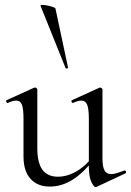

<svg xmlns="http://www.w3.org/2000/svg" viewBox="-20 -751 533 781"><path d="M182.4 8Q133 8 104.3 -23.4Q75.6 -54.8 75.6 -114.6V-268Q75.6 -307.4 69.3 -324.6Q63 -341.8 46.2 -341.8Q32 -341.8 12.4 -332.4Q8.4 -330.6 5.9 -336.6Q3.4 -342.6 7.2 -343.6L118 -394Q120.2 -395 122.2 -395Q124.8 -395 128.3 -392.5Q131.8 -390 131.8 -386.8V-148.2Q131.8 -88.6 152.7 -60.4Q173.6 -32.2 215.6 -32.2Q254.2 -32.2 292.8 -55.1Q331.4 -78 359.6 -117.4L364.8 -106.2Q318.8 -46.8 274.4 -19.4Q230 8 182.4 8ZM396.8 -386.8V-107.2Q396.8 -73.2 404.9 -58Q413 -42.8 432 -42.8Q442.2 -42.8 454.7 -46.6Q467.2 -50.4 485 -57Q489.8 -59 492 -53.5Q494.2 -48 490.4 -46L373.2 9Q371.2 10 369 10Q361.4 10 351.4 -11.4Q341.4 -32.8 341.4 -73.2V-268Q341.4 -307.4 334.7 -324.6Q328 -341.8 311.2 -341.8Q297 -341.8 277.2 -332.4Q273.4 -330.6 271.3 -336.6Q269.2 -342.6 273 -343.6L383.8 -394Q385.8 -395 387.2 -395Q389.8 -395 393.3 -392.5Q396.8 -390 396.8 -386.8ZM145 -727Q144 -731 152.4 -731Q160.8 -731 173.2 -728.5Q185.6 -726 195.5 -722.5Q205.4 -719 205.6 -716L256.8 -476Q258.4 -474 253.1 -472.5Q247.8 -471 246.8 -474Z"/></svg>

Font: Cormorant Infant Light
Style: Regular
Weight: 300
Designer: Christian Thalmann (Catharsis Fonts)
Foundry: Catharsis Fonts
Version: Version 4.001